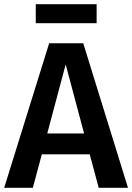

<svg xmlns="http://www.w3.org/2000/svg" viewBox="-25 -898 632 918"><path d="M437 -878H146V-787H437ZM587 0 373 -691H210L-5 0H132L175 -160H404L447 0ZM289 -590 377 -260H201Z"/></svg>

Font: Fira Sans Medium
Style: Regular
Weight: 500
Designer: Carrois Corporate & Edenspiekermann AG
Foundry: Carrois Corporate GbR & Edenspiekermann AG
Version: Version 4.203